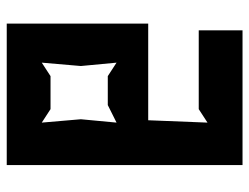

<svg xmlns="http://www.w3.org/2000/svg" viewBox="-105 -635 740 570"><g transform="rotate(90 265.0 -350.0)"><path d="M470 0V-700H70V-570H304L344 -596L337 -420H50V0ZM166 -104 176 -220 166 -326 206 -300H292L344 -326L334 -220L344 -104L304 -130H206Z"/></g></svg>

Font: Pescante Normal
Style: Regular
Weight: 400
Designer: Ariel Martín Pérez
Foundry: Tunera Type Foundry
Version: Version 1.000;FEAKit 1.0